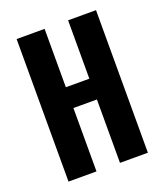

<svg xmlns="http://www.w3.org/2000/svg" viewBox="-114 -669 641 748"><g transform="rotate(-20 206.5 -295.5)"><path d="M41.9 0V-591H157.9V-349H255.3V-591H371V0H255.3V-262.8H157.9V0Z"/></g></svg>

Font: Alumni Sans SC Thin
Style: Regular
Weight: 100
Designer: Robert E. Leuschke
Foundry: Robert E. Leuschke
Version: Version 1.018